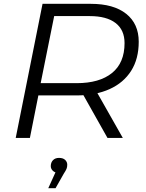

<svg xmlns="http://www.w3.org/2000/svg" viewBox="-20 -720 763 1002"><path d="M62 0 202 -700H454Q573 -700 638.5 -648Q704 -596 704 -502Q704 -413 664.5 -350.5Q625 -288 552 -255Q479 -222 379 -222H148L187 -256L136 0ZM541 0 398 -254H477L621 0ZM185 -250 160 -286H380Q499 -286 564.5 -339Q630 -392 630 -495Q630 -564 583 -600Q536 -636 449 -636H232L270 -672ZM232 262 281 154 285 182Q267 182 256 171.5Q245 161 245 147Q245 128 256.5 116Q268 104 288 104Q309 104 320 114.5Q331 125 331 140Q331 152 327 161.5Q323 171 313 186L270 262Z"/></svg>

Font: MOST Montserrat
Style: Italic
Weight: 400
Italic angle: -11.3°
Designer: Julieta Ulanovsky
Foundry: Julieta Ulanovsky
Version: Version 8.000;March 11, 2024;FontCreator 15.0.0.2926 64-bit